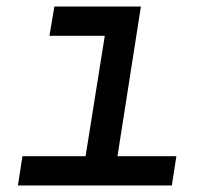

<svg xmlns="http://www.w3.org/2000/svg" viewBox="-20 -570 640 590"><path d="M35 0 49 -90H243L302 -460H132L147 -550H413L341 -90H522L508 0Z"/></svg>

Font: JetBrains Mono NL Medium
Style: Italic
Weight: 500
Italic angle: -9°
Monospace: yes
Designer: Philipp Nurullin, Konstantin Bulenkov
Foundry: JetBrains
Version: Version 2.305; ttfautohint (v1.8.4.7-5d5b)